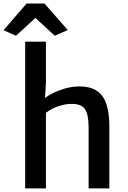

<svg xmlns="http://www.w3.org/2000/svg" viewBox="-54 -1044 708 1064"><path d="M85.5 0V-813H200.5V-584L195.5 -501.5Q214 -515 240 -528Q271 -543.5 307 -553.8Q343 -564 378.5 -565Q469.5 -567.5 510.8 -515Q552 -462.5 552 -340.5V0H437V-341.5Q437 -410 415.8 -440.5Q394.5 -471 333.5 -468Q307 -467.5 270 -455.5Q233 -443.5 200.5 -419V0ZM34.5 -846 -34.5 -876.5 93.5 -1024.5H192.5L321.5 -877.5L249.5 -846L142.5 -944.5Z"/></svg>

Font: Koeln Type Sans
Style: Regular
Weight: 400
Designer: Eben Sorkin
Foundry: Eben Sorkin
Version: Version 2.001